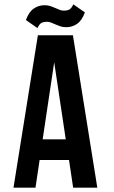

<svg xmlns="http://www.w3.org/2000/svg" viewBox="-20 -862 522 882"><path d="M427 0H316L297 -127H162L143 0H42L154 -700H315ZM176 -222H282L229 -576ZM274 -813Q288 -813 298 -818Q308 -823 317 -842L370 -805Q356 -767 333.5 -752Q311 -737 285 -737Q269 -737 257.5 -741Q246 -745 235.5 -749.5Q225 -754 215.5 -758Q206 -762 195 -762Q181 -762 171 -757Q161 -752 152 -733L99 -770Q113 -808 135.5 -823Q158 -838 184 -838Q200 -838 211.5 -834Q223 -830 233.5 -825.5Q244 -821 253.5 -817Q263 -813 274 -813Z"/></svg>

Font: Bebas Neue Bold
Style: Regular
Weight: 700
Designer: Ryoichi Tsunekawa & LGV (GE)
Foundry: Free Software Foundation, Inc.
Version: Version 1.003 August 13, 2016